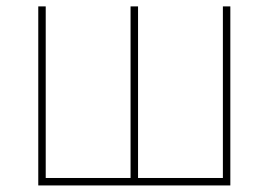

<svg xmlns="http://www.w3.org/2000/svg" viewBox="-20 -565 821 585"><path d="M119.3 -545.5V-22.7H377.8V-545.5H400.6V-22.7H659.1V-545.5H681.8V0H96.6V-545.5Z"/></svg>

Font: Inter P Thin
Style: Regular
Weight: 100
Designer: Rasmus Andersson
Foundry: rsms
Version: Version 3.018;git-588b23468